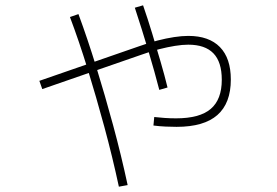

<svg xmlns="http://www.w3.org/2000/svg" viewBox="-20 -650 1040 722"><path d="M644 -173Q626 -173 603 -174Q580 -175 557 -178L560 -210Q577 -208 598.5 -206.5Q620 -205 642 -205Q731 -205 772.5 -240.5Q814 -276 814 -350Q814 -417 782.5 -449.5Q751 -482 688 -482Q666 -482 638 -477.5Q610 -473 578.5 -465Q547 -457 514 -445L139 -315L128 -346L503 -476Q539 -489 572 -497.5Q605 -506 634.5 -510.5Q664 -515 688 -515Q766 -515 807 -473Q848 -431 848 -351Q848 -262 797.5 -217.5Q747 -173 644 -173ZM427 52Q403 -60 372.5 -172.5Q342 -285 309.5 -390.5Q277 -496 243 -586L275 -597Q309 -505 342 -398Q375 -291 405.5 -178.5Q436 -66 460 46ZM579 -312Q562 -378 538 -458.5Q514 -539 487 -621L518 -630Q536 -578 552.5 -523.5Q569 -469 584 -417.5Q599 -366 610 -321Z"/></svg>

Font: M PLUS 2 ExtraLight
Style: Regular
Weight: 250
Designer: Coji Morishita
Foundry: UNDERFOREST DESIGN
Version: Version 1.001